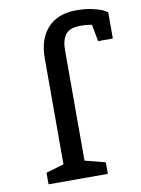

<svg xmlns="http://www.w3.org/2000/svg" viewBox="-87 -839 659 899"><g transform="rotate(-10 242.5 -390.0)"><path d="M155 -80V-585Q155 -676 203 -728Q251 -780 340 -780Q382 -780 418.5 -771.5Q455 -763 470 -754L485 -745V-620H415L400 -700Q380 -705 345 -705Q295 -705 275 -679.5Q255 -654 255 -605V-80L352 -55V0H70V-55Z"/></g></svg>

Font: Bitter
Style: Regular
Weight: 400
Designer: Sol Matas
Foundry: Sol Matas
Version: Version 1.300;PS 001.300;hotconv 1.0.70;makeotf.lib2.5.58329